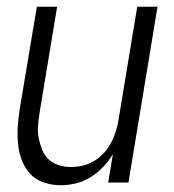

<svg xmlns="http://www.w3.org/2000/svg" viewBox="-20 -540 515 568"><path d="M159 8Q134 8 110 0Q86 -8 70 -25Q54 -42 45 -65Q36 -88 33.5 -113Q31 -138 32.5 -163.5Q34 -189 38 -215L89 -520H149L97 -206Q94 -187 92.5 -168Q91 -149 94.5 -131.5Q98 -114 104.5 -97.5Q111 -81 123.5 -69Q136 -57 153.5 -51.5Q171 -46 190 -46Q207 -46 224.5 -50Q242 -54 258 -63.5Q274 -73 286.5 -86.5Q299 -100 307.5 -115.5Q316 -131 321.5 -148Q327 -165 330 -182L386 -520H446L360 0H300L314 -84Q302 -64 285 -46Q268 -28 247.5 -15.5Q227 -3 204.5 2.5Q182 8 159 8Z"/></svg>

Font: Iosevka QP Light
Style: Italic
Weight: 300
Italic angle: -9°
Designer: Belleve Invis
Foundry: Belleve Invis
Version: Version 20.0.0; ttfautohint (v1.8.4)